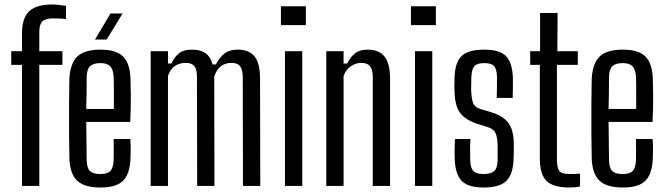

<svg xmlns="http://www.w3.org/2000/svg" viewBox="-20 -828 2970 855"><path d="M78 0V-539H30V-600H78V-680Q78 -748 110 -778Q142 -808 213 -808Q226 -808 243.5 -806Q261 -804 274 -802V-743Q261 -745 245.5 -745.5Q230 -746 214 -746Q182 -746 168.5 -732.5Q155 -719 155 -685V-600H258V-539H155V0Z M486 -209H560Q562 -189 562 -165Q562 -141 561 -121Q558 -53 528 -23Q498 7 428 7Q356 7 324 -23Q292 -53 289 -121Q288 -171 287.5 -234.5Q287 -298 287.5 -362Q288 -426 289 -478Q293 -547 325 -577Q357 -607 428 -607Q496 -607 527 -577.5Q558 -548 561 -480Q562 -457 562.5 -403Q563 -349 560 -285H364Q364 -244 365 -203Q366 -162 366 -114Q367 -79 381 -66Q395 -53 427 -53Q458 -53 471 -66Q484 -79 486 -114Q487 -150 486 -209ZM428 -547Q395 -547 381 -533Q367 -519 366 -487Q366 -446 365.5 -411.5Q365 -377 364 -343H487Q487 -393 487 -431Q487 -469 486 -487Q484 -519 470.5 -533Q457 -547 428 -547ZM403 -652 472 -768H526L455 -652Z M651 0V-600H728V-545H743Q758 -576 778 -591.5Q798 -607 835 -607Q872 -607 894.5 -591.5Q917 -576 927 -541H941Q957 -572 979.5 -589.5Q1002 -607 1039 -607Q1088 -607 1112.5 -578Q1137 -549 1138 -482L1139 0H1062L1061 -488Q1060 -520 1048.5 -534Q1037 -548 1011 -548Q955 -548 934 -488L935 0H858L857 -488Q857 -520 845 -534Q833 -548 807 -548Q779 -548 758.5 -534Q738 -520 728 -490V0Z M1231 -716V-800H1342V-716ZM1249 0V-600H1326V0Z M1433 0V-600H1510V-545H1526Q1541 -575 1561.5 -591Q1582 -607 1617 -607Q1666 -607 1691 -578Q1716 -549 1717 -482V0H1640V-488Q1639 -520 1627 -534Q1615 -548 1589 -548Q1563 -548 1541.5 -532.5Q1520 -517 1510 -490V0Z M1810 -716V-800H1921V-716ZM1828 0V-600H1905V0Z M2133 7Q2064 7 2035.5 -23Q2007 -53 2005 -121Q2004 -141 2004.5 -165Q2005 -189 2006 -209H2075Q2073 -180 2073.5 -156.5Q2074 -133 2074 -114Q2075 -79 2088.5 -66Q2102 -53 2133 -53Q2166 -53 2180.5 -66Q2195 -79 2196 -114Q2196 -131 2196 -148.5Q2196 -166 2196 -181Q2195 -216 2187 -234.5Q2179 -253 2155 -261L2104 -277Q2051 -295 2028 -326.5Q2005 -358 2004 -424Q2003 -438 2003.5 -450.5Q2004 -463 2004 -477Q2005 -547 2034 -577Q2063 -607 2137 -607Q2206 -607 2234 -577.5Q2262 -548 2264 -480Q2264 -461 2264 -437Q2264 -413 2263 -392H2192Q2193 -416 2193 -443Q2193 -470 2193 -487Q2192 -521 2180 -534Q2168 -547 2137 -547Q2105 -547 2093 -534Q2081 -521 2079 -487Q2079 -471 2078.5 -457.5Q2078 -444 2078 -430Q2079 -395 2085.5 -373Q2092 -351 2121 -342L2168 -328Q2219 -313 2243.5 -281Q2268 -249 2268 -185Q2268 -170 2268 -152.5Q2268 -135 2267 -120Q2265 -52 2235 -22.5Q2205 7 2133 7Z M2518 7Q2442 7 2413 -23Q2384 -53 2384 -121V-539H2341V-600H2385V-770H2463L2462 -600H2553V-539H2460V-114Q2461 -79 2471 -66Q2481 -53 2519 -53Q2532 -53 2541.5 -53.5Q2551 -54 2563 -55V2Q2543 7 2518 7Z M2812 -209H2886Q2888 -189 2888 -165Q2888 -141 2887 -121Q2884 -53 2854 -23Q2824 7 2754 7Q2682 7 2650 -23Q2618 -53 2615 -121Q2614 -171 2613.5 -234.5Q2613 -298 2613.5 -362Q2614 -426 2615 -478Q2619 -547 2651 -577Q2683 -607 2754 -607Q2822 -607 2853 -577.5Q2884 -548 2887 -480Q2888 -457 2888.5 -403Q2889 -349 2886 -285H2690Q2690 -244 2691 -203Q2692 -162 2692 -114Q2693 -79 2707 -66Q2721 -53 2753 -53Q2784 -53 2797 -66Q2810 -79 2812 -114Q2813 -150 2812 -209ZM2754 -547Q2721 -547 2707 -533Q2693 -519 2692 -487Q2692 -446 2691.5 -411.5Q2691 -377 2690 -343H2813Q2813 -393 2813 -431Q2813 -469 2812 -487Q2810 -519 2796.5 -533Q2783 -547 2754 -547Z"/></svg>

Font: Big Shoulders Display Medium
Style: Regular
Weight: 500
Designer: Patric King
Foundry: XO Type Co
Version: Version 1.000; ttfautohint (v1.8.2)